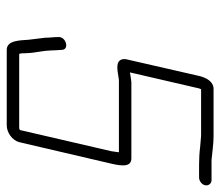

<svg xmlns="http://www.w3.org/2000/svg" viewBox="-62 -609 654 570"><g transform="rotate(90 265.0 -324.0)"><path d="M515 -625H455C431 -627 409 -631 385 -631H244C222 -631 210 -609 205 -586L156 -372C155 -366 155 -360 158 -355C167 -339 194 -347 217 -350H432C431 -344 430 -332 429 -328L366 -56C364 -55 361 -54 360 -54H140C138 -59 138 -66 138 -73C137 -96 136 -95 133 -117C129 -139 130 -159 128 -181C127 -204 88 -193 90 -170C90 -158 92 -144 92 -131C93 -121 97 -91 98 -82C100 -58 99 -17 128 -17H352C374 -17 397 -34 402 -54L466 -328C472 -355 478 -387 450 -387H224C217 -386 207 -385 196 -383H195L242 -586C243 -589 243 -591 245 -594H376C381 -594 387 -594 395 -593L418 -591C432 -589 454 -588 469 -588H507C517 -588 528 -596 530 -606C532 -616 525 -625 515 -625Z"/></g></svg>

Font: Electronic
Style: SeLtIt
Weight: 300
Version: Version 1.011